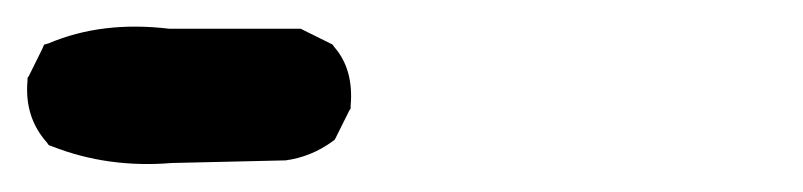

<svg xmlns="http://www.w3.org/2000/svg" viewBox="-70 58 590 141"><path d="M56.2 177.7Q9.3 181.6 -31.7 165.5L-34.2 164.6L-35.6 162.6Q-52.2 144 -49.8 117.2V115.2L-48.8 113.8L-39.1 94.2L-37.6 90.8L-34.2 89.8Q4.9 73.2 54.2 79.1H148.4H150.9L152.8 80.1L172.4 89.8L174.3 90.8L175.3 92.3Q189.9 108.9 187.5 135.7V137.7L186.5 139.2L176.8 158.7L175.8 160.6L173.8 162.1Q158.2 173.3 139.6 175.8H139.2H138.7Z"/></svg>

Font: NaikaiFont
Style: Bold
Weight: 700
Version: Version 1.89